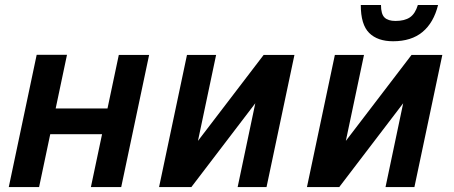

<svg xmlns="http://www.w3.org/2000/svg" viewBox="-20 -759 1840 779"><path d="M15.6 0 128.8 -536.6H251.8L138.6 0ZM88.6 -214.4 111.2 -319H501L478.4 -214.4ZM348.8 0 462 -536H585L471.8 0Z M625.4 0 738.6 -536H856.8L783.2 -187.4L1049.6 -536H1174.6L1061.4 0H944.2L1015.8 -340L756.4 0Z M1225.4 0 1338.6 -536H1456.8L1383.2 -187.4L1649.6 -536H1774.6L1661.4 0H1544.2L1615.8 -340L1356.4 0ZM1574.8 -591.6Q1511.8 -591.6 1477.8 -625.4Q1443.8 -659.2 1443.8 -738.8H1525.8Q1525.8 -701.8 1540.2 -687.9Q1554.6 -674 1584.6 -674Q1621.4 -674 1643 -688.5Q1664.6 -703 1675.4 -738.8H1757.4Q1739.6 -667 1694.3 -629.3Q1649 -591.6 1574.8 -591.6Z"/></svg>

Font: Geist Mono
Style: Italic
Weight: 400
Italic angle: -12°
Monospace: yes
Designer: Basement.studio, Andrés Briganti, Mateo Zaragoza
Foundry: Basement.studio, Vercel, Andrés Briganti, Guido Ferreyra, Mateo Zaragoza
Version: Version 1.500